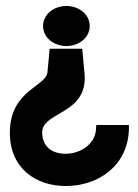

<svg xmlns="http://www.w3.org/2000/svg" viewBox="-20 -611 462 642"><path d="M13 -167C13 -47 101 11 200 11C307 11 407 -55 411 -178V-193H302L301 -179C298 -125 242 -94 193 -97C155 -99 122 -119 121 -167C119 -238 272 -227 263 -361L255 -448H146L139 -373C139 -321 13 -313 13 -167ZM124 -524C124 -486 159 -457 202 -457C245 -457 280 -486 280 -524C280 -562 245 -591 202 -591C159 -591 124 -562 124 -524Z"/></svg>

Font: Charger Sport
Style: BlkExt
Weight: 900
Designer: Jasper
Foundry: Cannot Into Space Fonts
Version: Version 1.1